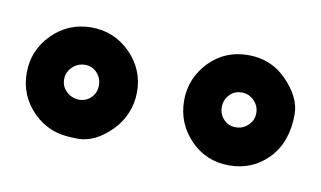

<svg xmlns="http://www.w3.org/2000/svg" viewBox="-33 -828 430 257"><g transform="rotate(10 181.5 -699.0)"><path d="M98.1 -699.2Q98.1 -709 91.6 -716.1Q85 -723.1 75.2 -723.1Q65.4 -723.1 58.1 -716.1Q50.8 -709 50.8 -699.2Q50.8 -689.5 58.1 -682.6Q65.4 -675.8 75.2 -675.8Q85 -675.8 91.6 -682.6Q98.1 -689.5 98.1 -699.2ZM312 -699.2Q312 -709 304.9 -716.1Q297.9 -723.1 288.1 -723.1Q278.3 -723.1 271.7 -716.1Q265.1 -709 265.1 -699.2Q265.1 -689.5 271.7 -682.6Q278.3 -675.8 288.1 -675.8Q297.9 -675.8 304.9 -682.6Q312 -689.5 312 -699.2ZM149.9 -699.2Q149.9 -683.6 144 -669.9Q138.2 -656.2 127.9 -646Q106 -624 82.8 -624Q59.6 -624 45.9 -629.9Q32.2 -635.7 22 -646Q0 -668 0 -699.2Q0 -730 22 -752Q43.9 -773.9 75.2 -773.9Q106 -773.9 127.9 -752Q149.9 -730 149.9 -699.2ZM288.1 -624Q256.8 -624 235.4 -646Q213.9 -668.5 213.9 -699.2Q213.9 -729.5 235.4 -752Q256.8 -773.9 288.1 -773.9Q319.8 -773.9 340.8 -752Q362.8 -729.5 362.8 -706.5Q362.8 -668.5 341.3 -646.2Q319.8 -624 288.1 -624Z"/></g></svg>

Font: Ribeye Marrow
Style: Regular
Weight: 400
Designer: Astigmatic (AOETI)
Foundry: Astigmatic (AOETI)
Version: Version 1.000